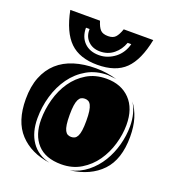

<svg xmlns="http://www.w3.org/2000/svg" viewBox="-141 -881 892 996"><g transform="rotate(20 305.0 -383.5)"><path d="M128 -189Q128 -245 143.5 -301.5Q159 -358 190 -403Q221 -448 267.5 -476Q314 -504 376 -504Q457 -504 505.5 -454Q554 -404 554 -313Q554 -261 538 -206.5Q522 -152 491 -107.5Q460 -63 413 -34.5Q366 -6 305 -6Q217 -6 172.5 -55Q128 -104 128 -189ZM108 -189Q108 -111 143 -60Q178 -9 245 7Q140 -7 78.5 -73Q17 -139 17 -262Q17 -332 37.5 -383.5Q58 -435 95.5 -469Q133 -503 186.5 -519.5Q240 -536 305 -536Q338 -536 366.5 -531.5Q395 -527 423 -519Q412 -521 400 -521.5Q388 -522 376 -524Q311 -524 261 -495.5Q211 -467 177 -419.5Q143 -372 125.5 -312Q108 -252 108 -189ZM351 -262Q351 -294 348 -314.5Q345 -335 339 -347Q333 -359 324.5 -363.5Q316 -368 305 -368Q294 -368 285.5 -363.5Q277 -359 271 -347Q265 -335 262 -314.5Q259 -294 259 -262Q259 -230 262 -209.5Q265 -189 271 -177.5Q277 -166 285.5 -161.5Q294 -157 305 -157Q316 -157 324.5 -161.5Q333 -166 339 -177.5Q345 -189 348 -209.5Q351 -230 351 -262ZM593 -262Q593 -137 530.5 -71.5Q468 -6 358 8Q411 -4 451.5 -36.5Q492 -69 519 -113.5Q546 -158 560 -210Q574 -262 574 -313Q574 -386 541 -439Q566 -406 579.5 -362.5Q593 -319 593 -262ZM534 -775Q511 -659 458 -607Q405 -555 304 -555Q206 -555 152.5 -607Q99 -659 76 -775H240Q250 -742 263.5 -728Q277 -714 306 -714Q333 -714 346.5 -728.5Q360 -743 371 -775ZM184 -716Q184 -665 214 -635Q244 -605 295 -605Q320 -605 342.5 -613.5Q365 -622 383.5 -636.5Q402 -651 415 -671.5Q428 -692 434 -716H414Q400 -676 368.5 -650.5Q337 -625 294 -625Q254 -625 229 -649Q204 -673 204 -710V-716Z"/></g></svg>

Font: J.M. Nexus Grotesque
Style: Regular
Weight: 900
Designer: deFharo
Foundry: deFharo
Version: Version 3.003